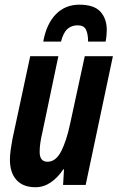

<svg xmlns="http://www.w3.org/2000/svg" viewBox="-20 -783 498 813"><path d="M129.9 9.8Q77.6 9.8 49.8 -21Q22 -51.8 22 -106.9Q22 -125 25.1 -147.7Q28.3 -170.4 32.2 -191.9L107.9 -544.9H227.1L159.2 -221.2Q147.9 -174.8 147.9 -140.1Q147.9 -98.1 181.2 -98.1Q216.3 -98.1 239 -142.3Q261.7 -186.5 276.9 -258.8L338.9 -544.9H458L342.8 0H247.1L251 -65.9H248Q224.6 -30.8 194.8 -10.5Q165 9.8 129.9 9.8ZM163.1 -606.9Q176.8 -682.1 216.6 -722.7Q256.3 -763.2 315.9 -763.2Q378.4 -763.2 405.3 -733.4Q432.1 -703.6 432.1 -655.8Q432.1 -645 430.9 -632.3Q429.7 -619.6 427.2 -606.9H353Q353 -639.2 344 -657.5Q335 -675.8 309.1 -675.8Q282.7 -675.8 265.4 -660.2Q248 -644.5 238.3 -606.9Z"/></svg>

Font: Open Sans Condensed
Style: Bold Italic
Weight: 700
Width: 3
Italic angle: -12°
Designer: Monotype Design Team
Foundry: Monotype Imaging Inc.
Version: Version 3.003; ttfautohint (v1.8.4)